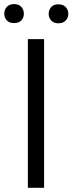

<svg xmlns="http://www.w3.org/2000/svg" viewBox="-37 -898 346 918"><path d="M173.8 -710.9V0H96.2V-710.9ZM-16.6 -832.5Q-16.6 -851.6 -4.4 -865Q7.8 -878.4 30.3 -878.4Q53.2 -878.4 65.2 -865Q77.1 -851.6 77.1 -832.5Q77.1 -813.5 65.2 -800.5Q53.2 -787.6 30.3 -787.6Q7.8 -787.6 -4.4 -800.5Q-16.6 -813.5 -16.6 -832.5ZM195.8 -831.5Q195.8 -851.1 207.8 -864.3Q219.7 -877.4 242.2 -877.4Q264.6 -877.4 277.1 -864.3Q289.6 -851.1 289.6 -831.5Q289.6 -813 277.1 -799.8Q264.6 -786.6 242.2 -786.6Q219.7 -786.6 207.8 -799.8Q195.8 -813 195.8 -831.5Z"/></svg>

Font: Vazirmatn UI Light
Style: Regular
Weight: 300
Designer: Saber Rastikerdar
Foundry: Saber Rastikerdar
Version: Version 33.003